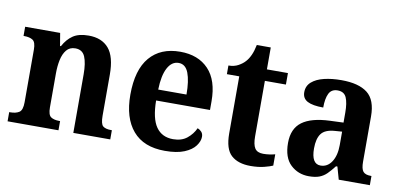

<svg xmlns="http://www.w3.org/2000/svg" viewBox="-65 -860 2229 1070"><g transform="rotate(10 1049.0 -325.0)"><path d="M18 0V-52H24Q55 -52 74 -64Q93 -76 93 -121V-419Q93 -461 75.5 -472.5Q58 -484 27 -484H23V-536H221L233 -464H238Q260 -505 292.5 -527Q325 -549 381 -549Q455 -549 494.5 -503Q534 -457 534 -355V-123Q534 -76 548.5 -64Q563 -52 595 -52H599V0H390V-331Q390 -395 375 -430.5Q360 -466 320 -466Q288 -466 270 -444Q252 -422 244.5 -386.5Q237 -351 237 -310V-117Q237 -75 254 -63.5Q271 -52 302 -52H306V0Z M909 10Q789 10 727.5 -62Q666 -134 666 -265Q666 -406 727 -477.5Q788 -549 899 -549Q1001 -549 1059.5 -487.5Q1118 -426 1118 -307V-258H813Q814 -156 847 -109Q880 -62 943 -62Q991 -62 1021.5 -86.5Q1052 -111 1068 -146Q1081 -141 1090.5 -130.5Q1100 -120 1100 -103Q1100 -78 1080.5 -51.5Q1061 -25 1019 -7.5Q977 10 909 10ZM974 -320Q974 -397 957 -441.5Q940 -486 901 -486Q862 -486 839 -443Q816 -400 814 -320Z M1394 10Q1323 10 1284.5 -25Q1246 -60 1246 -148V-471H1176V-520Q1208 -520 1231.5 -533Q1255 -546 1269 -562Q1283 -577 1294 -601Q1305 -625 1312 -660H1391V-536H1510V-471H1391V-157Q1391 -111 1404.5 -90Q1418 -69 1452 -69Q1470 -69 1487 -71.5Q1504 -74 1519 -78V-14Q1504 -7 1471 1.5Q1438 10 1394 10Z M1724 10Q1663 10 1620.5 -30Q1578 -70 1578 -153Q1578 -234 1630 -272.5Q1682 -311 1787 -315L1863 -318V-374Q1863 -429 1850 -459Q1837 -489 1800 -489Q1765 -489 1751 -460.5Q1737 -432 1737 -381Q1677 -381 1647.5 -396.5Q1618 -412 1618 -447Q1618 -483 1644 -505.5Q1670 -528 1713.5 -538.5Q1757 -549 1811 -549Q1909 -549 1958.5 -510.5Q2008 -472 2008 -378V-123Q2008 -82 2020.5 -67Q2033 -52 2064 -52H2068V0H1892L1872 -71H1864Q1843 -44 1825 -26Q1807 -8 1783.5 1Q1760 10 1724 10ZM1778 -60Q1817 -60 1840.5 -96Q1864 -132 1864 -191V-267L1823 -264Q1768 -260 1747 -231.5Q1726 -203 1726 -148Q1726 -60 1778 -60Z"/></g></svg>

Font: Noto Serif Khmer SemiCondensed
Style: Bold
Weight: 700
Width: 4
Designer: Danh Hong and the Monotype Design Team
Foundry: Monotype Imaging Inc.
Version: Version 2.004; ttfautohint (v1.8.4.7-5d5b)